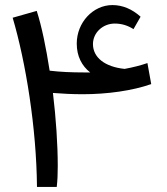

<svg xmlns="http://www.w3.org/2000/svg" viewBox="-20 -738 660 758"><path d="M126 0H204C207 -25 208 -52 208 -82C208 -169 201 -271 189 -371C226 -368 267 -366 306 -366C404 -366 503 -380 577 -406L562 -489C536 -480 505 -472 472 -466C394 -474 347 -511 347 -564C347 -609 386 -645 433 -645C461 -645 485 -637 507 -623L535 -672C503 -701 465 -718 424 -718C347 -718 283 -649 283 -566C283 -516 303 -478 336 -452H312C263 -452 217 -454 176 -459C162 -549 145 -633 125 -695L30 -668C82 -492 124 -232 126 0Z"/></svg>

Font: Wafeq Medium
Style: Regular
Weight: 500
Designer: Rasmus Andersson & Azza Alameddine
Foundry: Google & TypeTogether
Version: Version 3.000;January 28, 2025;FontCreator 15.0.0.3014 64-bi